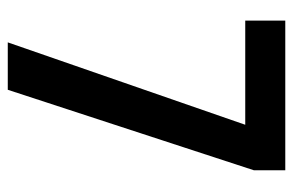

<svg xmlns="http://www.w3.org/2000/svg" viewBox="-150 -604 754 494"><g transform="rotate(90 227.0 -357.0)"><path d="M89 0 301 -611H33V-714H418V-633L211 0Z"/></g></svg>

Font: Noto Sans Thai ExtCond SemBd
Style: Regular
Weight: 600
Width: 2
Designer: Monotype Design Team
Foundry: Monotype Imaging Inc.
Version: Version 2.002; ttfautohint (v1.8.4.7-5d5b)